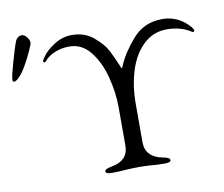

<svg xmlns="http://www.w3.org/2000/svg" viewBox="-83 -783 1026 881"><g transform="rotate(-10 430.0 -342.0)"><path d="M0 0ZM341 -6Q341 -13 349 -17Q357 -21 374 -24Q452 -38 452 -108V-287Q452 -353 433.5 -426Q415 -499 375.5 -549.5Q336 -600 277 -600Q239 -600 207 -586Q175 -572 160 -552Q156 -548 153 -548Q151 -548 149 -549.5Q147 -551 147 -553Q147 -557 152 -564.5Q157 -572 159 -575Q177 -601 215.5 -625.5Q254 -650 297 -650Q357 -650 398 -615.5Q439 -581 456 -548.5Q473 -516 492 -470Q493 -468 494.5 -464Q496 -460 497 -460Q499 -460 500.5 -464Q502 -468 503 -470Q526 -526 579.5 -588Q633 -650 719 -650Q794 -650 846 -590Q849 -586 852 -581Q855 -576 855 -573Q855 -571 853 -569Q851 -567 848 -567Q846 -567 840 -571Q821 -584 792 -592Q763 -600 732 -600Q668 -600 622.5 -557Q577 -514 554.5 -443Q532 -372 532 -288V-108Q532 -74 552.5 -52.5Q573 -31 611 -24Q628 -21 636 -17Q644 -13 644 -6Q644 5 615 5Q578 5 551 2Q519 0 498 0Q473 0 437 2Q407 5 370 5Q341 5 341 -6ZM-6 -498Q-6 -511 13 -578Q32 -645 43 -671Q47 -679 55 -684Q63 -689 70 -689Q84 -689 95.5 -673.5Q107 -658 105 -645Q104 -639 90.5 -609Q77 -579 59.5 -548.5Q42 -518 28 -504Q22 -497 14.5 -491Q7 -485 1 -485Q-4 -485 -5 -487Q-6 -489 -6 -492.5Q-6 -496 -6 -498Z"/></g></svg>

Font: EB Garamond
Style: Regular
Weight: 400
Designer: Georg Duffner and Octavio Pardo
Foundry: Georg Duffner
Version: Version 1.000; ttfautohint (v1.6)